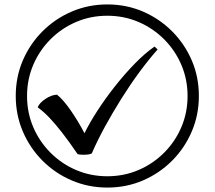

<svg xmlns="http://www.w3.org/2000/svg" viewBox="-20 -782 968 866"><path d="M355 -84Q338 -84 330 -87Q289 -147 258 -186.5Q227 -226 201.5 -252.5Q176 -279 150 -298Q158 -318 185 -336Q212 -354 237 -355Q265 -333 299 -284Q333 -235 361 -181Q384 -228 420 -283.5Q456 -339 499.5 -394Q543 -449 589 -496Q635 -543 677 -572L691 -559Q651 -514 609 -457Q567 -400 527.5 -337Q488 -274 453.5 -211Q419 -148 394 -90Q384 -84 355 -84ZM464 64Q379 64 304 32Q229 0 172 -57Q115 -114 83 -189Q51 -264 51 -349Q51 -435 83 -509.5Q115 -584 172 -641Q229 -698 304 -730Q379 -762 464 -762Q550 -762 624.5 -730Q699 -698 756 -641Q813 -584 845 -509.5Q877 -435 877 -349Q877 -264 845 -189Q813 -114 756 -57Q699 0 624.5 32Q550 64 464 64ZM464 13Q539 13 604.5 -15Q670 -43 720 -93Q770 -143 798 -208.5Q826 -274 826 -349Q826 -424 798 -489.5Q770 -555 720 -605Q670 -655 604.5 -683Q539 -711 464 -711Q389 -711 323.5 -683Q258 -655 208 -605Q158 -555 130 -489.5Q102 -424 102 -349Q102 -274 130 -208.5Q158 -143 208 -93Q258 -43 323.5 -15Q389 13 464 13Z"/></svg>

Font: ing115
Style: Regular
Weight: 400
Designer: Monotype Design Team
Foundry: Monotype Imaging Inc.
Version: Version 2.013